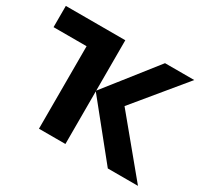

<svg xmlns="http://www.w3.org/2000/svg" viewBox="-117 -710 930 875"><g transform="rotate(30 347.5 -273.0)"><path d="M0 -434.1H173.8V0H313V-276.9L536.1 0H694.8L460 -284.2L675.8 -545.9H522L313 -280.8V-545.9H0Z"/></g></svg>

Font: Noto Reveo Sans
Style: Bold
Weight: 700
Designer: Monotype Design team
Foundry: Monotype Imaging Inc.
Version: Version 1.04